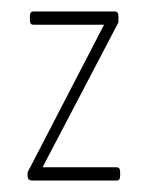

<svg xmlns="http://www.w3.org/2000/svg" viewBox="-20 -314 257 334"><path d="M183 0H36Q28 0 28 -8V-14Q28 -15 31 -20L161 -271H38Q32 -271 32 -279V-286Q32 -294 38 -294H180Q186 -294 186 -286V-279Q186 -275 186 -275L54 -23H183Q189 -23 189 -15V-8Q189 0 183 0Z"/></svg>

Font: Chathura Light
Style: Regular
Weight: 300
Designer: Appaji Ambarisha Darbha
Foundry: Aditya Fonts
Version: Version 1.002 2016